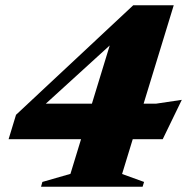

<svg xmlns="http://www.w3.org/2000/svg" viewBox="-20 -705 706 725"><path d="M407.5 -576.5 473.5 -605.5 103.5 -268.5 111 -313.5H569L666.5 -328L594.5 -179.5H12.5L40.5 -271.5L483 -685H636L441 -48L524 -18L518.5 0H135L140 -18L246 -48.5Z"/></svg>

Font: Newsreader 36pt ExtraBold
Style: Italic
Weight: 800
Italic angle: -17°
Designer: Hugues Gentile
Foundry: Production Type
Version: Version 1.003